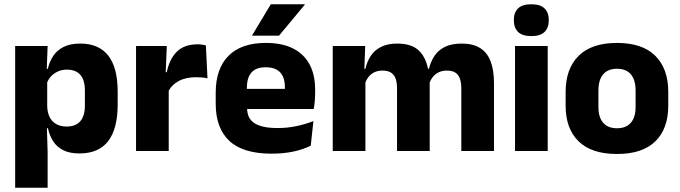

<svg xmlns="http://www.w3.org/2000/svg" viewBox="-20 -707 3182 899"><path d="M351.5 11.5Q307.5 11.5 277.5 -3Q247.5 -17.5 229.8 -44.2Q212 -71 204.5 -106.5H165L201 -209.5Q202 -179 212.8 -158Q223.5 -137 243.8 -125.8Q264 -114.5 292 -114.5Q334 -114.5 355.8 -139.2Q377.5 -164 377.5 -213V-283Q377.5 -332 356.2 -356.5Q335 -381 293 -381Q269.5 -381 250.2 -372Q231 -363 217.8 -348.2Q204.5 -333.5 198.5 -314.5L163.5 -385H204Q211.5 -418 229 -444.8Q246.5 -471.5 277.5 -487.2Q308.5 -503 356.5 -503Q442.5 -503 486.8 -446.8Q531 -390.5 531 -278V-218Q531 -104.5 486.8 -46.5Q442.5 11.5 351.5 11.5ZM51 172V-491.5H203L198 -359L201 -341.5V-152.5L199 -126.5L203 5V172Z M767 -276 725 -369H761Q773 -430 807.8 -464.8Q842.5 -499.5 906 -499.5Q917 -499.5 926.2 -498Q935.5 -496.5 944 -494.5L951.5 -340Q941 -343 927 -344.2Q913 -345.5 898.5 -345.5Q849.5 -345.5 816 -327.2Q782.5 -309 767 -276ZM617 0V-491.5H761L754.5 -334.5L770 -332.5V0Z M1252 12.5Q1118 12.5 1054 -47.2Q990 -107 990 -221.5V-272.5Q990 -385.5 1050 -445.8Q1110 -506 1224.5 -506Q1301.5 -506 1352.8 -479.8Q1404 -453.5 1429.8 -405Q1455.5 -356.5 1455.5 -288.5V-272Q1455.5 -253 1453.8 -233.2Q1452 -213.5 1449 -196.5H1311Q1313 -225.5 1313.5 -251.2Q1314 -277 1314 -298Q1314 -328.5 1304.5 -349.2Q1295 -370 1275.2 -381Q1255.5 -392 1224.5 -392Q1178.5 -392 1157.2 -367.2Q1136 -342.5 1136 -297V-252L1137 -235.5V-200.5Q1137 -181.5 1143.2 -164.5Q1149.5 -147.5 1165.2 -134.8Q1181 -122 1208.8 -114.8Q1236.5 -107.5 1279.5 -107.5Q1325 -107.5 1367 -116.2Q1409 -125 1447.5 -140L1435 -25Q1401 -7.5 1354.5 2.5Q1308 12.5 1252 12.5ZM1071 -196.5V-291H1418V-196.5ZM1248 -687H1407V-685L1286.5 -540H1160.5V-541.5Z M2140 0V-293Q2140 -319 2133.8 -337.8Q2127.5 -356.5 2112.8 -366.5Q2098 -376.5 2072 -376.5Q2050 -376.5 2033.5 -368.2Q2017 -360 2006 -345.8Q1995 -331.5 1989.5 -313.5L1975 -385H1988.5Q1996.5 -418 2014 -444.8Q2031.5 -471.5 2062.5 -487.2Q2093.5 -503 2142 -503Q2194.5 -503 2227.8 -482.2Q2261 -461.5 2277 -420.2Q2293 -379 2293 -317.5V0ZM1538 0V-491.5H1690L1685 -359L1691 -354V0ZM1839 0V-293Q1839 -319 1832.8 -337.8Q1826.5 -356.5 1811.5 -366.5Q1796.5 -376.5 1771 -376.5Q1748.5 -376.5 1732 -368.2Q1715.5 -360 1704.8 -345.8Q1694 -331.5 1688.5 -313.5L1665 -385H1691Q1698.5 -418.5 1715.8 -445Q1733 -471.5 1763.5 -487.2Q1794 -503 1840.5 -503Q1909 -503 1943.8 -467.8Q1978.5 -432.5 1987.5 -365.5Q1989 -355.5 1990.5 -341Q1992 -326.5 1992 -315V0Z M2391.5 0V-491.5H2544.5V0ZM2468 -538Q2425 -538 2405.5 -557.8Q2386 -577.5 2386 -611V-614.5Q2386 -648 2405.5 -667.5Q2425 -687 2468 -687Q2510 -687 2529.8 -667.5Q2549.5 -648 2549.5 -614.5V-611Q2549.5 -577 2529.8 -557.5Q2510 -538 2468 -538Z M2869 14Q2750 14 2689.2 -45.2Q2628.5 -104.5 2628.5 -212V-276.5Q2628.5 -385.5 2689.5 -445.8Q2750.5 -506 2869 -506Q2987.5 -506 3048.2 -445.8Q3109 -385.5 3109 -276.5V-212Q3109 -104.5 3048.5 -45.2Q2988 14 2869 14ZM2869 -106.5Q2911.5 -106.5 2933.8 -132.2Q2956 -158 2956 -205.5V-283Q2956 -333 2933.8 -359Q2911.5 -385 2869 -385Q2826.5 -385 2804.2 -359Q2782 -333 2782 -283V-205.5Q2782 -158 2804.2 -132.2Q2826.5 -106.5 2869 -106.5Z"/></svg>

Font: Anek Bangla
Style: Bold
Weight: 700
Designer: Sulekha Rajkumar (Bangla), Yesha Goshar (Latin)
Foundry: Ek Type
Version: Version 1.003